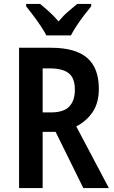

<svg xmlns="http://www.w3.org/2000/svg" viewBox="-20 -957 581 977"><path d="M239 -714Q364 -714 423.5 -662.5Q483 -611 483 -505Q483 -434 451.5 -387Q420 -340 368 -314L534 0H404L263 -286H197V0H77V-714ZM233 -609H197V-385H239Q304 -385 332.5 -415Q361 -445 361 -501Q361 -560 329.5 -584.5Q298 -609 233 -609ZM216 -777Q205 -798 187 -825Q169 -852 149 -878.5Q129 -905 113 -925V-937H184Q204 -921 229.5 -898Q255 -875 278 -848Q302 -877 326 -897.5Q350 -918 373 -937H444V-925Q428 -906 408 -879.5Q388 -853 370 -826Q352 -799 341 -777Z"/></svg>

Font: Noto Sans Sinhala Condensed SemiBold
Style: Regular
Weight: 600
Width: 3
Designer: Jelle Bosma - Monotype Design Team
Foundry: Monotype Imaging Inc.
Version: Version 2.006; ttfautohint (v1.8.4.7-5d5b)